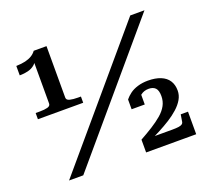

<svg xmlns="http://www.w3.org/2000/svg" viewBox="-121 -863 1112 1016"><g transform="rotate(-20 435.0 -355.0)"><path d="M234 -419Q234 -405 252 -400.5Q270 -396 298 -396H314V-361H59V-396H83Q109 -396 126 -400.5Q143 -405 143 -419V-662L154 -668Q147 -648 132 -635.5Q117 -623 95.5 -617.5Q74 -612 48 -612V-665Q79 -666 100 -671Q121 -676 136.5 -685.5Q152 -695 162 -709H234ZM706 -710H786L183 0H103ZM708 -66H572Q571 -64 570.5 -60.5Q570 -57 571.5 -54Q573 -51 576 -50Q607 -64 639.5 -81Q672 -98 701.5 -116.5Q731 -135 755 -156.5Q779 -178 792.5 -201.5Q806 -225 806 -251Q806 -284 791 -307Q776 -330 746.5 -342Q717 -354 675 -354Q644 -354 617.5 -346Q591 -338 573 -324.5Q555 -311 543 -296V-241H617V-309Q609 -309 603.5 -301.5Q598 -294 595 -284Q592 -274 591 -265Q601 -283 619.5 -297.5Q638 -312 664 -312Q689 -312 702 -298.5Q715 -285 715 -253Q715 -224 702 -200Q689 -176 664.5 -155Q640 -134 607.5 -113.5Q575 -93 537 -72V0H819V-127H778L772 -90Q771 -80 764.5 -75Q758 -70 744.5 -68Q731 -66 708 -66Z"/></g></svg>

Font: Roboto Serif 36pt Medium
Style: Regular
Weight: 500
Designer: Greg Gazdowicz
Foundry: Commercial Type
Version: Version 1.008